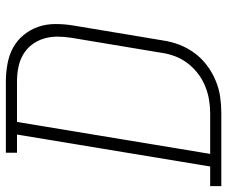

<svg xmlns="http://www.w3.org/2000/svg" viewBox="-95 -695 775 655"><g transform="rotate(-90 292.5 -367.5)"><path d="M-15 0V-38H52L161 -697H99V-735H342Q372 -735 402 -729.5Q432 -724 457 -710.5Q482 -697 500.5 -674.5Q519 -652 528.5 -624.5Q538 -597 538 -566Q538 -535 533 -505L482 -199Q478 -171 467.5 -143.5Q457 -116 439.5 -92Q422 -68 397.5 -49.5Q373 -31 345.5 -19.5Q318 -8 290 -4Q262 0 234 0ZM95 -38H234Q257 -38 280.5 -42Q304 -46 327 -55.5Q350 -65 370 -80.5Q390 -96 405 -116Q420 -136 428.5 -159Q437 -182 440 -205L491 -511Q495 -535 495 -559.5Q495 -584 488 -606.5Q481 -629 467 -647Q453 -665 433 -676.5Q413 -688 389.5 -692.5Q366 -697 342 -697H204Z"/></g></svg>

Font: Iosevka Curly Slab XLtEx
Style: Italic
Weight: 200
Width: 7
Italic angle: -9°
Monospace: yes
Designer: Belleve Invis
Foundry: Belleve Invis
Version: Version 11.1.0; ttfautohint (v1.8.3)